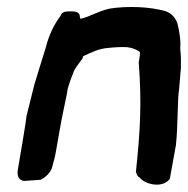

<svg xmlns="http://www.w3.org/2000/svg" viewBox="-20 -511 526 537"><path d="M54 -185C51 -160 46 -134 42 -108L31 -43C29 -33 24 -9 47 -5H48L91 -8H93C107 -14 123 -30 126 -44C127 -49 134 -71 136 -85L148 -153C152 -178 158 -203 167 -248L169 -261C174 -279 180 -296 187 -313C193 -325 203 -336 211 -348L212 -353C212 -353 211 -354 214 -354L217 -356C236 -364 255 -375 283 -377C302 -379 320 -380 336 -379C351 -377 360 -373 371 -366C372 -361 371 -353 369 -342L368 -337C377 -218 372 -144 360 -29L361 -28C363 -22 364 -18 371 -14C387 6 436 16 455 -11L472 -105C478 -158 476 -236 481 -262L486 -322V-347C486 -357 485 -365 484 -377C487 -398 479 -436 476 -446C470 -463 458 -475 442 -480C400 -492 338 -495 287 -487C255 -480 227 -463 211 -460H210C204 -457 204 -458 203 -467C201 -482 178 -479 170 -479C160 -479 152 -476 149 -466C132 -444 117 -414 108 -378L94 -333L76 -274C69 -245 61 -215 54 -186Z"/></svg>

Font: Vapor
Style: BdObl
Weight: 700
Foundry: Cannot Into Space Fonts
Version: Version 0.179